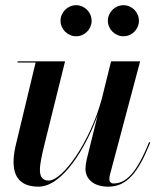

<svg xmlns="http://www.w3.org/2000/svg" viewBox="-20 -690 612 720"><path d="M384.5 -612C384.5 -580.5 411 -554 443 -554C475 -554 501 -580.5 501 -612C501 -644 475 -670.5 443 -670.5C411 -670.5 384.5 -644 384.5 -612ZM207 -612C207 -580.5 233.5 -554 265.5 -554C297.5 -554 323.5 -580.5 323.5 -612C323.5 -644 297.5 -670.5 265.5 -670.5C233.5 -670.5 207 -644 207 -612ZM224 -460H46V-455.5H113.5L38 -141C19.5 -56.5 33 10 124.5 10C213.5 10 301.5 -134 346.5 -259L305 -91.5C302.5 -80.5 300.5 -66 300.5 -57C300.5 -21.5 327.5 10 386 10C456 10 498.5 -43 543.5 -155.5L539 -157C491.5 -38.5 451 -2 406 -2C395.5 -2 390 -9 390 -18C390 -23 390.5 -29 392.5 -35.5L505.5 -460H396.5L361.5 -318.5C319.5 -162.5 217 -13 162.5 -13C115.5 -13 127.5 -69 146.5 -147.5Z"/></svg>

Font: Bodoni* 36pt Medium
Style: Italic
Weight: 500
Italic angle: -13°
Version: Version 2.3